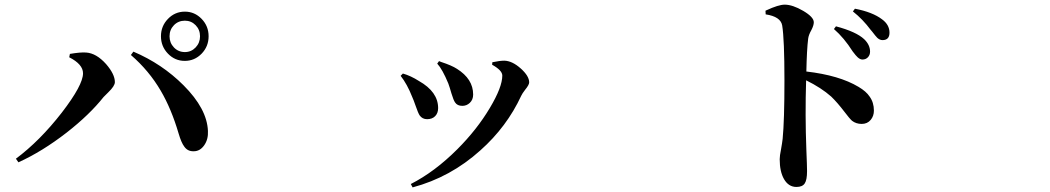

<svg xmlns="http://www.w3.org/2000/svg" viewBox="-20 -773 4540 830"><path d="M59.6 -71.3 48.8 -86.9Q152.3 -164.1 247.1 -286.1Q338.9 -405.3 338.9 -456.1Q338.9 -495.1 279.3 -525.4L282.2 -540Q329.1 -547.9 352.5 -545.9Q396.5 -543 438.5 -496.1Q476.6 -452.1 476.6 -418Q476.6 -401.4 448.2 -374Q434.6 -361.3 427.7 -353.5Q367.2 -277.3 268.6 -200.2Q163.1 -118.2 59.6 -71.3ZM776.4 -139.6Q763.7 -156.2 752 -196.3Q720.7 -302.7 674.8 -380.9Q624 -467.8 545.9 -535.2L556.6 -549.8Q680.7 -497.1 773.4 -404.3Q875 -302.7 878.9 -207Q880.9 -170.9 862.8 -145Q844.7 -119.1 817.4 -119.1Q791 -118.2 776.4 -139.6ZM779.3 -722.7Q821.3 -722.7 851.6 -691.4Q881.8 -660.2 881.8 -616.2Q881.8 -572.3 851.6 -541Q821.3 -509.8 778.8 -509.8Q736.3 -509.8 706.1 -541Q675.8 -572.3 675.8 -616.2Q675.8 -660.2 706.1 -691.4Q736.3 -722.7 779.3 -722.7ZM779.3 -547.9Q806.6 -547.9 825.7 -567.9Q844.7 -587.9 844.7 -616.2Q844.7 -644.5 825.7 -664.1Q806.6 -683.6 779.3 -683.6Q751 -683.6 731.9 -664.1Q712.9 -644.5 712.9 -616.2Q712.9 -587.9 731.9 -567.9Q751 -547.9 779.3 -547.9Z M1763.7 37.1 1755.9 22.5Q1859.4 -30.3 1957 -127.9Q2042 -212.9 2097.7 -306.6Q2151.4 -396.5 2151.4 -446.3Q2151.4 -468.8 2107.4 -493.2L2108.4 -503.9Q2140.6 -510.7 2160.2 -510.7Q2194.3 -509.8 2231 -477.1Q2267.6 -444.3 2267.6 -417Q2267.6 -406.2 2250 -384.8Q2237.3 -368.2 2233.4 -359.4Q2170.9 -224.6 2056.6 -123Q1927.7 -6.8 1763.7 37.1ZM1826.2 -257.8Q1805.7 -257.8 1793.9 -274.4Q1787.1 -285.2 1776.4 -316.4Q1767.6 -341.8 1761.7 -354.5Q1740.2 -409.2 1711.9 -445.3L1721.7 -455.1Q1755.9 -445.3 1791 -422.9Q1874 -376 1874 -305.7Q1874 -284.2 1861.3 -271Q1848.6 -257.8 1826.2 -257.8ZM1978.5 -315.4Q1957 -315.4 1947.3 -330.1Q1940.4 -339.8 1931.6 -369.1Q1923.8 -396.5 1918 -412.1Q1892.6 -473.6 1870.1 -498L1877.9 -508.8Q1881.8 -507.8 1887.7 -504.9Q1932.6 -490.2 1955.1 -475.6Q2025.4 -431.6 2025.4 -364.3Q2025.4 -341.8 2010.7 -328.1Q1997.1 -315.4 1978.5 -315.4Z M3422.9 35.2Q3388.7 35.2 3369.1 1Q3350.6 -31.2 3350.6 -85Q3350.6 -99.6 3356.4 -127.9Q3361.3 -155.3 3363.3 -172.9Q3371.1 -252.9 3371.1 -424.8Q3371.1 -603.5 3361.3 -663.1Q3354.5 -701.2 3290 -710.9L3289.1 -726.6Q3290 -727.5 3293 -728.5Q3345.7 -752.9 3372.1 -752.9Q3406.2 -752.9 3452.1 -726.1Q3498 -699.2 3498 -676.8Q3498 -663.1 3487.3 -642.6Q3475.6 -622.1 3473.6 -605.5Q3467.8 -559.6 3465.8 -463.9Q3608.4 -447.3 3691.4 -397.5Q3724.6 -377.9 3739.3 -355.5Q3757.8 -330.1 3757.8 -294.9Q3757.8 -271.5 3744.1 -254.9Q3729.5 -237.3 3705.1 -237.3Q3680.7 -237.3 3663.1 -251Q3652.3 -260.7 3630.9 -289.1Q3599.6 -330.1 3573.2 -355.5Q3530.3 -393.6 3464.8 -425.8Q3460 -276.4 3465.8 -126Q3468.8 -54.7 3468.8 -33.2Q3468.8 4.9 3459 19.5Q3449.2 35.2 3422.9 35.2ZM3708 -515.6Q3698.2 -515.6 3687.5 -525.4Q3680.7 -531.2 3666 -550.8Q3628.9 -609.4 3585 -647.5L3593.8 -659.2Q3681.6 -635.7 3715.8 -603.5Q3741.2 -579.1 3741.2 -549.8Q3741.2 -535.2 3731.9 -525.4Q3722.7 -515.6 3708 -515.6ZM3794.9 -599.6Q3783.2 -599.6 3772.5 -609.4Q3765.6 -616.2 3750 -636.7Q3748 -638.7 3744.1 -643.6Q3710 -689.5 3667 -723.6L3675.8 -735.4Q3752 -720.7 3793 -689.5Q3825.2 -666 3825.2 -631.8Q3825.2 -599.6 3794.9 -599.6Z"/></svg>

Font: Bpmf GenRyu Min B
Style: B
Weight: 700
Foundry: But Ko
Version: Version 1.320